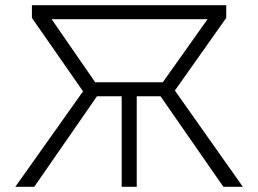

<svg xmlns="http://www.w3.org/2000/svg" viewBox="-20 -720 995 740"><path d="M39 0 300 -368 103 -651V-700H852V-651L654 -371L916 0H841L584 -370L780 -646H179L369 -371L112 0ZM449 0V-349H334V-403H621V-349H507V0Z"/></svg>

Font: Geologica-Sharp
Style: Regular
Weight: 100
Designer: Sindre Bremnes, Frode Helland
Foundry: Monokrom Skriftforlag AS
Version: Version 1.010;gftools[0.9.28]